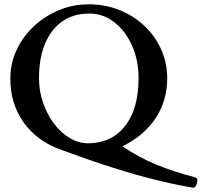

<svg xmlns="http://www.w3.org/2000/svg" viewBox="-20 -696 936 891"><path d="M875 175Q788 160 697.5 137.5Q607 115 501.5 81.5Q396 48 263 -1Q151 -41 89 -129Q27 -217 28 -333Q28 -402 57 -464Q86 -526 136.5 -573.5Q187 -621 252.5 -648.5Q318 -676 392 -676Q468 -676 534 -649.5Q600 -623 650 -576Q700 -529 728 -466.5Q756 -404 756 -333Q756 -228 701.5 -146.5Q647 -65 548 -17Q624 34 703 67Q782 100 886 127Q896 130 896 142Q896 154 889.5 165Q883 176 875 175ZM390 -31Q499 -32 561 -112Q623 -192 623 -333Q623 -417 592.5 -485Q562 -553 509.5 -593.5Q457 -634 393 -633Q321 -633 269 -596.5Q217 -560 189 -493Q161 -426 161 -333Q161 -274 179.5 -220Q198 -166 230 -123Q262 -80 303.5 -55.5Q345 -31 390 -31Z"/></svg>

Font: Junicode SmExp
Style: Bold
Weight: 700
Width: 6
Designer: Peter S. Baker
Version: Version 2.205; ttfautohint (v1.8.4)